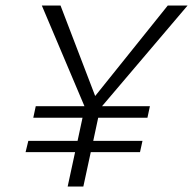

<svg xmlns="http://www.w3.org/2000/svg" viewBox="-20 -678 702 698"><path d="M351 -292H525L516 -250H337L319 -166H498L489 -125H310L283 0H226L253 -125H73L83 -166H262L280 -250H101L110 -292H287L132 -658H200L326 -329L590 -658H662Z"/></svg>

Font: Ysabeau Infant Semilight
Style: Italic
Weight: 300
Italic angle: -12°
Designer: Christian Thalmann (Catharsis Fonts)
Version: Version 0.003